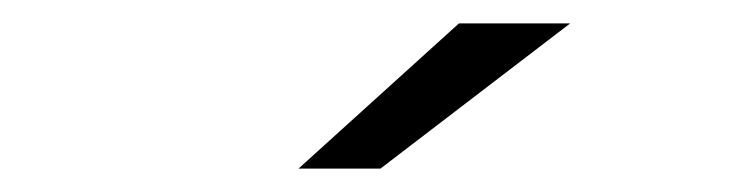

<svg xmlns="http://www.w3.org/2000/svg" viewBox="-20 -751 640 164"><path d="M235 -607 372 -731H467L305 -607Z"/></svg>

Font: Montserrat Thin
Style: Regular
Weight: 400
Version: Version 9.000